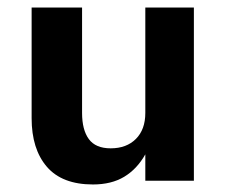

<svg xmlns="http://www.w3.org/2000/svg" viewBox="-20 -480 599 510"><path d="M198 -180Q198 -135 216 -110.5Q234 -86 274 -86Q316 -86 341 -111Q366 -136 366 -180V-460H495V0H366V-70Q344 -31 310 -10.5Q276 10 227 10Q145 10 104.5 -37Q64 -84 64 -166V-460H198Z"/></svg>

Font: Jost* Semi
Style: Regular
Weight: 600
Version: Version 3.7